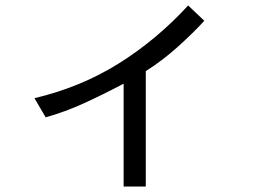

<svg xmlns="http://www.w3.org/2000/svg" viewBox="-20 -619 934 702"><path d="M147 -190 106 -260Q275 -300 413.5 -386.5Q552 -473 668 -599L727 -543Q685 -497 628.5 -446.5Q572 -396 513 -359V63H432V-313Q354 -272 286 -241Q218 -210 147 -190Z"/></svg>

Font: Kakao Big Sans
Style: Regular
Weight: 400
Designer: Park Young-rak; Lee Sang-min; Kim Jung-jin; Min Bon; Park Min-gyu;
Foundry: Kakao Corporation
Version: Version 2.003